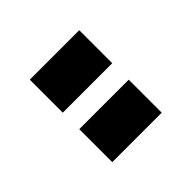

<svg xmlns="http://www.w3.org/2000/svg" viewBox="-30 -812 402 402"><g transform="rotate(45 171.0 -611.0)"><path d="M48.8 -683.6H146.5V-537.1H48.8ZM195.3 -683.6H293V-537.1H195.3Z"/></g></svg>

Font: BabelStone Runic Byrhtferth
Style: Regular
Weight: 400
Designer: Andrew West
Foundry: BabelStone
Version: Version 7.004;November 9, 2023